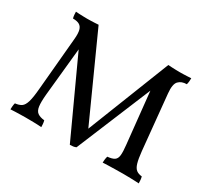

<svg xmlns="http://www.w3.org/2000/svg" viewBox="-137 -893 1205 1116"><g transform="rotate(30 465.5 -335.0)"><path d="M437 9 196 -515H206L172 -176Q167 -123 171 -94.5Q175 -66 191.5 -54.5Q208 -43 237 -40Q240 -30 241 -17Q242 -4 242 3Q218 1 187.5 0.5Q157 0 135 0Q121 0 102.5 0.5Q84 1 66.5 1.5Q49 2 35 3Q35 -4 36 -17Q37 -30 40 -40Q67 -43 82.5 -53.5Q98 -64 107 -94Q116 -124 121 -185L153 -541Q156 -577 150.5 -597.5Q145 -618 129.5 -627Q114 -636 86 -636Q83 -646 82 -658Q81 -670 81 -679Q91 -678 104 -677.5Q117 -677 131 -676.5Q145 -676 157 -676Q170 -676 182.5 -676.5Q195 -677 207.5 -677.5Q220 -678 233 -679L495 -100H473L701 -679Q713 -678 726 -677.5Q739 -677 752.5 -676.5Q766 -676 779 -676Q792 -676 804.5 -676.5Q817 -677 829.5 -677.5Q842 -678 855 -679Q855 -669 854 -658Q853 -647 850 -636Q815 -636 795.5 -615.5Q776 -595 782 -535L818 -168Q823 -119 831 -92Q839 -65 853.5 -54Q868 -43 891 -41Q894 -31 895 -19Q896 -7 896 3Q884 2 869 1.5Q854 1 837.5 0.5Q821 0 805.5 0Q790 0 776 0Q758 0 736 0.5Q714 1 692.5 1.5Q671 2 654 3Q654 -6 655.5 -18Q657 -30 660 -40Q692 -43 706.5 -53Q721 -63 723.5 -87Q726 -111 721 -155L683 -519H694L478 2Q469 6 459 7.5Q449 9 437 9Z"/></g></svg>

Font: Vollkorn
Style: Regular
Weight: 400
Designer: Friedrich Althausen
Foundry: Friedrich Althausen
Version: Version 5.001